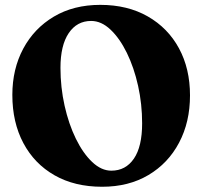

<svg xmlns="http://www.w3.org/2000/svg" viewBox="-20 -734 814 770"><path d="M382 -714.5Q491.5 -714.5 572.5 -668.2Q653.5 -622 697.8 -540.2Q742 -458.5 742 -351.5Q742 -244.5 698.2 -161.8Q654.5 -79 575.2 -32Q496 15 389.5 15Q279.5 15 198.8 -31Q118 -77 73.8 -160Q29.5 -243 29.5 -353.5Q29.5 -457 73.2 -538.8Q117 -620.5 196.2 -667.5Q275.5 -714.5 382 -714.5ZM550 -239.5Q550 -316.5 533.8 -389.8Q517.5 -463 488.8 -521.8Q460 -580.5 423.2 -615.2Q386.5 -650 345.5 -650Q288.5 -650 255.5 -601Q222.5 -552 222.5 -462Q222.5 -384 239 -310.2Q255.5 -236.5 284.2 -177.8Q313 -119 349.8 -84.2Q386.5 -49.5 426.5 -49.5Q484 -49.5 517 -97.8Q550 -146 550 -239.5Z"/></svg>

Font: Fraunces 72pt Soft
Style: Bold
Weight: 700
Version: Version 1.000;[b76b70a41]